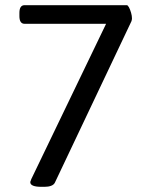

<svg xmlns="http://www.w3.org/2000/svg" viewBox="-20 -720 575 742"><path d="M470 -700Q474 -700 478.5 -691.5Q483 -683 486.5 -671Q490 -659 490 -649Q490 -644 488 -638L192 -14Q188 -6 177.5 -2Q167 2 152 2H140Q97 2 97 -16Q97 -18 98.5 -21Q100 -24 101 -28L390 -628H75Q55 -628 55 -658V-670Q55 -700 75 -700Z"/></svg>

Font: Asap VF Beta
Style: Regular
Weight: 400
Designer: Pablo Cosgaya
Foundry: Pablo Cosgaya
Version: Version 1.007